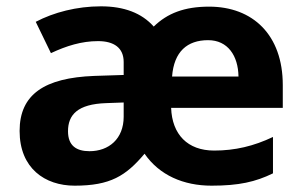

<svg xmlns="http://www.w3.org/2000/svg" viewBox="-20 -577 957 607"><path d="M641 -556C563 -556 509 -535 466 -493C428 -536 372 -557 299 -557C223 -557 150 -538 93 -508L141 -409C190 -432 238 -447 290 -447C340 -447 371 -426 371 -381V-340L278 -337C121 -331 42 -279 42 -163C42 -45 122 10 216 10C329 10 378 -21 437 -91C484 -23 560 10 649 10C735 10 788 -2 843 -29V-144C782 -115 723 -101 657 -101C573 -101 524 -152 521 -236H874V-308C874 -467 779 -556 641 -556ZM638 -450C700 -450 733 -401 734 -335H524C530 -414 572 -450 638 -450ZM316 -251 371 -253V-208C371 -138 324 -99 263 -99C222 -99 195 -116 195 -162C195 -214 225 -248 316 -251Z"/></svg>

Font: Noto Sans Javanese
Style: Bold
Weight: 700
Designer: Monotype Design Team
Foundry: Monotype Imaging Inc.
Version: Version 2.005